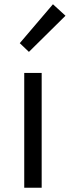

<svg xmlns="http://www.w3.org/2000/svg" viewBox="-20 -883 328 903"><path d="M94 -540H176V0H94ZM73 -680 229 -863 288 -809 116 -639Z"/></svg>

Font: Source Han Sans CN Normal
Style: Regular
Weight: 350
Designer: Ryoko NISHIZUKA 西塚涼子 (kana, bopomofo & ideographs); Paul D. Hunt (Latin, Greek & Cyrillic); Sandoll Communications 산돌커뮤니
Foundry: Adobe
Version: Version 2.004;hotconv 1.0.118;makeotfexe 2.5.65603